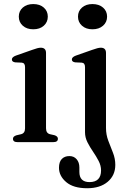

<svg xmlns="http://www.w3.org/2000/svg" viewBox="-20 -718 646 970"><path d="M148 -570Q115.5 -570 95.2 -588Q75 -606 75 -634Q75 -662 95.2 -679.8Q115.5 -697.5 148 -697.5Q181 -697.5 201.2 -679.8Q221.5 -662 221.5 -634Q221.5 -606 201.2 -588Q181 -570 148 -570ZM212.5 -450.5V-70Q212.5 -45 232.5 -40L255 -35Q272.5 -29.5 272.5 -17Q272.5 0 249.5 0H68Q45.5 0 45.5 -17Q45.5 -29 63 -34.5L86.5 -40Q106.5 -45 106.5 -69.5V-379Q106.5 -400 90 -401.5L56.5 -403Q40 -405.5 40 -417.5Q40 -429.5 60 -437L142.5 -466Q172 -477 185.5 -477Q212.5 -477 212.5 -450.5ZM447 -570Q414.5 -570 394.2 -588Q374 -606 374 -634Q374 -662 394.2 -679.8Q414.5 -697.5 447 -697.5Q480 -697.5 500.5 -679.8Q521 -662 521 -634Q521 -606 500.5 -588Q480 -570 447 -570ZM515.5 -71.5Q515.5 -37.5 527.2 -6.8Q539 24 550.8 53.8Q562.5 83.5 562.5 115Q562.5 168 524 200.5Q485.5 233 420.5 233Q351 233 314.5 202Q278 171 278 129.5Q278 100 292.2 85.2Q306.5 70.5 330.5 70.5Q353.5 70.5 367.2 86.5Q381 102.5 381 128V150.5Q381 202 432.5 202Q490.5 201.5 490.5 143Q490.5 118.5 478.2 95Q466 71.5 450 48.2Q434 25 421.8 0.8Q409.5 -23.5 409.5 -50V-379Q409.5 -400 393 -401.5L359.5 -403Q343 -405.5 343 -417.5Q343 -429.5 363 -437L445.5 -466Q475.5 -477 489 -477Q515.5 -477 515.5 -450.5Z"/></svg>

Font: Fraunces 9pt
Style: Regular
Weight: 400
Version: Version 1.000;[b76b70a41]